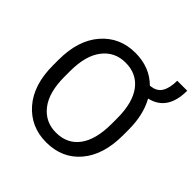

<svg xmlns="http://www.w3.org/2000/svg" viewBox="-204 -938 1109 1109"><g transform="rotate(45 351.0 -383.5)"><path d="M621.6 -333Q621.6 -172.9 543.9 -81.5Q466.3 9.8 336.4 9.8Q210 9.8 129.9 -81.5Q49.8 -172.9 49.8 -333V-377.9Q49.8 -537.6 129.4 -629.2Q209 -720.7 335.4 -720.7Q453.1 -720.7 528.3 -645.5Q579.1 -649.4 599.6 -683.8Q620.1 -718.3 620.1 -777.3H701.7Q701.7 -614.7 573.7 -585.4Q621.1 -501.5 621.6 -380.4ZM528.3 -378.9Q528.3 -505.9 477.5 -573.2Q426.8 -640.6 335.4 -640.6Q248 -640.6 195.6 -573.2Q143.1 -505.9 143.1 -378.9V-333Q143.1 -205.1 196 -137.5Q249 -69.8 336.4 -69.8Q428.2 -69.8 478.3 -137.5Q528.3 -205.1 528.3 -333Z"/></g></svg>

Font: Roboto21382017
Style: Regular
Weight: 400
Designer: Christian Robertson
Foundry: Google
Version: Version 2.138; 2017